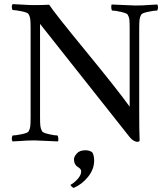

<svg xmlns="http://www.w3.org/2000/svg" viewBox="-20 -685 816 934"><path d="M41 2.9Q33.7 -9.3 41 -25.9Q55.2 -25.9 85 -32Q114.7 -38.1 119.1 -45.9Q125.5 -56.6 127.2 -70.1Q128.9 -83.5 128.9 -113.8V-547.9Q128.9 -578.1 127.2 -591.8Q125.5 -605.5 119.1 -616.2Q114.7 -624 85 -630.1Q55.2 -636.2 41 -636.2Q33.7 -652.8 41 -665Q56.6 -664.6 90.3 -662.4Q124 -660.2 143.1 -660.2Q190.9 -660.2 219.2 -662.1Q244.1 -623 399.2 -434.1Q554.2 -245.1 610.8 -166V-544.9Q610.8 -576.2 609.4 -589.4Q607.9 -602.5 601.1 -613.8Q597.2 -620.6 568.4 -627.2Q539.6 -633.8 524.9 -633.8Q521.5 -638.7 521.2 -648.9Q521 -659.2 522.9 -663.1Q623 -658.2 638.2 -658.2Q658.7 -658.2 674.3 -658.9Q689.9 -659.7 709 -661.1Q728 -662.6 745.1 -663.1Q752.4 -650.9 745.1 -633.8Q731 -633.8 701.2 -627.7Q671.4 -621.6 667 -613.8Q660.6 -603 658.9 -589.6Q657.2 -576.2 657.2 -545.9V-139.2Q657.2 -52.7 659.2 -1Q658.2 4.9 646 4.9Q640.6 4.9 630.4 -0.7Q620.1 -6.3 610.8 -18.1L174.8 -568.8V-115.2Q174.8 -85 176.5 -71Q178.2 -57.1 185.1 -45.9Q189 -39.1 217 -32.5Q245.1 -25.9 259.8 -25.9Q263.2 -21 263.7 -11Q264.2 -1 262.2 2.9Q162.1 -2 147.9 -2Q127.4 -2 111.8 -1.2Q96.2 -0.5 77.1 1Q58.1 2.4 41 2.9ZM323.2 213.9Q338.4 206.5 356.7 187Q375 167.5 375 147.9Q375 141.1 369.6 135.7Q364.3 130.4 357.4 126.5Q350.6 122.6 345.2 113Q339.8 103.5 339.8 89.8Q339.8 77.6 353.5 61.8Q367.2 45.9 396 45.9Q413.6 45.9 428.2 55.2Q438 69.8 438 96.2Q438 138.2 408.7 174.8Q379.4 211.4 338.9 229Q333.5 227.5 328.4 222.4Q323.2 217.3 323.2 213.9Z"/></svg>

Font: Crimson
Style: Roman
Weight: 400
Version: Version 0.8